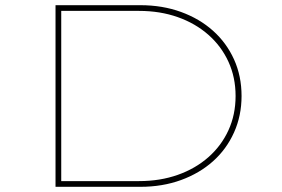

<svg xmlns="http://www.w3.org/2000/svg" viewBox="-20 -720 1086 740"><path d="M194 0V-700H521Q606 -700 677.5 -674Q749 -648 801 -601.5Q853 -555 882 -491Q911 -427 911 -350Q911 -274 882 -209.5Q853 -145 801 -98.5Q749 -52 677.5 -26Q606 0 521 0ZM216 -13 206 -22H516Q597 -22 665 -46Q733 -70 783 -114Q833 -158 860.5 -218Q888 -278 888 -350Q888 -422 860.5 -482Q833 -542 783 -586Q733 -630 665 -654Q597 -678 516 -678H205L216 -689Z"/></svg>

Font: Lexend Zetta Thin
Style: Regular
Weight: 250
Version: Version 1.007